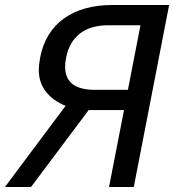

<svg xmlns="http://www.w3.org/2000/svg" viewBox="-68 -749 698 769"><path d="M194.8 -325.2Q146 -344.2 116.7 -380.9Q87.4 -417.5 87.4 -468.3Q87.4 -488.3 92.8 -518.1Q102.5 -569.8 126.7 -609.1Q150.9 -648.4 188 -675Q225.1 -701.7 273.9 -715.3Q322.8 -729 381.8 -729H609.4L467.8 0H368.7L428.7 -308.1H287.1L56.2 0H-48.3ZM444.3 -389.2 494.6 -647.9H366.2Q295.4 -647.9 252.2 -614.7Q209 -581.5 196.8 -518.1Q194.8 -508.3 193.8 -499Q192.9 -489.7 192.9 -481Q192.9 -389.2 312 -389.2Z"/></svg>

Font: Hack
Style: Italic
Weight: 400
Italic angle: -11°
Monospace: yes
Designer: Christopher Simpkins
Foundry: Christopher Simpkins
Version: Version 2.019; ttfautohint (v1.4.1) -l 4 -r 80 -G 350 -x 0 -